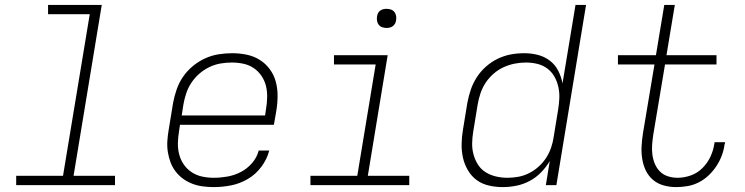

<svg xmlns="http://www.w3.org/2000/svg" viewBox="-20 -755 3040 783"><path d="M46 0V-38H237L346 -697H176V-735H395L280 -38H449V0Z M852 8Q829 8 806.5 5Q784 2 763.5 -6Q743 -14 726 -26.5Q709 -39 696 -56Q683 -73 675.5 -93Q668 -113 664.5 -135Q661 -157 662.5 -180Q664 -203 668 -226L686 -336Q691 -363 700.5 -390.5Q710 -418 726.5 -442Q743 -466 766.5 -485.5Q790 -505 816.5 -517Q843 -529 871 -533.5Q899 -538 927 -538Q957 -538 986 -532Q1015 -526 1039 -511Q1063 -496 1080 -473Q1097 -450 1104.5 -422.5Q1112 -395 1112 -364.5Q1112 -334 1107 -304L1097 -246H714L710 -219Q706 -195 705.5 -171Q705 -147 711 -124.5Q717 -102 730 -83.5Q743 -65 762 -52.5Q781 -40 804 -35Q827 -30 852 -30Q879 -30 907.5 -35Q936 -40 962 -53.5Q988 -67 1008 -90Q1028 -113 1035 -141H1078Q1069 -106 1046 -75Q1023 -44 990.5 -25Q958 -6 922.5 1Q887 8 852 8ZM1061 -284 1065 -311Q1069 -335 1069.5 -359Q1070 -383 1064.5 -405Q1059 -427 1046 -446Q1033 -465 1014.5 -477.5Q996 -490 973 -495Q950 -500 926 -500Q926 -500 926 -500Q926 -500 926 -500Q902 -500 879 -496Q856 -492 834 -481.5Q812 -471 793 -454.5Q774 -438 760.5 -417.5Q747 -397 739.5 -374.5Q732 -352 728 -329L721 -284Z M1246 0V-38H1437L1512 -492H1342V-530H1561L1480 -38H1649V0ZM1556 -641Q1547 -641 1538.5 -644Q1530 -647 1524.5 -654Q1519 -661 1517.5 -670.5Q1516 -680 1518 -690Q1519 -696 1522 -702Q1525 -708 1531 -712Q1537 -716 1543.5 -717.5Q1550 -719 1556 -719Q1566 -719 1574.5 -716Q1583 -713 1588.5 -706Q1594 -699 1595.5 -689.5Q1597 -680 1595 -670Q1594 -664 1590.5 -658Q1587 -652 1581.5 -648Q1576 -644 1569.5 -642.5Q1563 -641 1556 -641Z M2029 8Q2001 8 1973 1.5Q1945 -5 1923.5 -21Q1902 -37 1888 -61Q1874 -85 1868 -112Q1862 -139 1862.5 -168Q1863 -197 1868 -226L1886 -336Q1891 -363 1900 -389.5Q1909 -416 1924.5 -440Q1940 -464 1962 -483.5Q1984 -503 2010 -515.5Q2036 -528 2063 -533Q2090 -538 2118 -538Q2147 -538 2174 -531Q2201 -524 2222.5 -507.5Q2244 -491 2256.5 -466.5Q2269 -442 2274 -415L2327 -735H2370L2249 0H2206L2222 -98Q2207 -73 2186 -51.5Q2165 -30 2139 -16.5Q2113 -3 2085.5 2.5Q2058 8 2029 8Q2029 8 2029 8Q2029 8 2029 8ZM2049 -30Q2071 -30 2093.5 -34Q2116 -38 2137 -48.5Q2158 -59 2176 -75Q2194 -91 2207 -111Q2220 -131 2227.5 -153Q2235 -175 2238 -197L2256 -307Q2260 -331 2261 -354.5Q2262 -378 2257 -400.5Q2252 -423 2241 -442.5Q2230 -462 2212 -475.5Q2194 -489 2171.5 -494.5Q2149 -500 2125 -500Q2102 -500 2079 -495.5Q2056 -491 2034 -481Q2012 -471 1993 -454.5Q1974 -438 1960.5 -417.5Q1947 -397 1939.5 -374.5Q1932 -352 1928 -329L1910 -219Q1906 -195 1905.5 -171.5Q1905 -148 1911 -125.5Q1917 -103 1929 -84Q1941 -65 1960 -53Q1979 -41 2002 -35.5Q2025 -30 2049 -30Z M2737 8Q2711 8 2686 1Q2661 -6 2642.5 -22Q2624 -38 2613.5 -60Q2603 -82 2599 -107.5Q2595 -133 2596.5 -159Q2598 -185 2602 -211L2649 -492H2500V-530H2655L2689 -735H2732L2698 -530H2902V-492H2692L2644 -205Q2641 -185 2639.5 -164.5Q2638 -144 2640.5 -124.5Q2643 -105 2650.5 -87Q2658 -69 2671.5 -55.5Q2685 -42 2704 -36Q2723 -30 2743 -30Q2770 -30 2797 -39.5Q2824 -49 2844.5 -69.5Q2865 -90 2877 -115.5Q2889 -141 2893 -168Q2894 -170 2894 -172Q2894 -174 2894 -175H2937Q2937 -173 2936.5 -171Q2936 -169 2935 -167Q2932 -143 2923.5 -120.5Q2915 -98 2901.5 -77.5Q2888 -57 2869.5 -39.5Q2851 -22 2829 -11Q2807 0 2783.5 4Q2760 8 2737 8Z"/></svg>

Font: Iosevka Curly XLtExObl
Style: Regular
Weight: 200
Width: 7
Italic angle: -9°
Monospace: yes
Designer: Belleve Invis
Foundry: Belleve Invis
Version: Version 11.0.1; ttfautohint (v1.8.3)